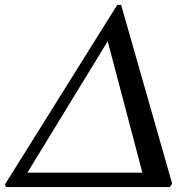

<svg xmlns="http://www.w3.org/2000/svg" viewBox="-51 -756 739 776"><path d="M-26.9 0 -30.8 -10.7 422.9 -736.3H438.5L645 -13.2L635.3 0ZM59.6 -58.1H524.4L384.3 -589.4Z"/></svg>

Font: Gelasio
Style: Italic
Weight: 400
Italic angle: -8.5°
Designer: Eben Sorkin
Foundry: Eben Sorkin
Version: Version 1.008